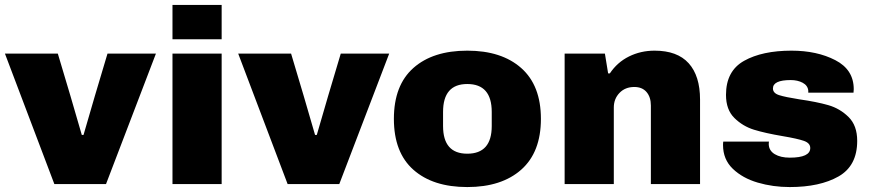

<svg xmlns="http://www.w3.org/2000/svg" viewBox="-20 -745 3523 777"><path d="M0 -528H214L265 -357L311 -199H318L364 -357L415 -528H611L409 0H200Z M678 -725H877V-586H678ZM678 -528H877V0H678Z M944 -528H1158L1209 -357L1255 -199H1262L1308 -357L1359 -528H1555L1353 0H1144Z M1574 -264Q1574 -400 1653 -470Q1732 -540 1871 -540Q2010 -540 2089.5 -469.5Q2169 -399 2169 -264Q2169 -129 2089.5 -58.5Q2010 12 1871 12Q1732 12 1653 -58Q1574 -128 1574 -264ZM1970 -235V-292Q1970 -405 1871 -405Q1773 -405 1773 -292V-235Q1773 -123 1871 -123Q1970 -123 1970 -235Z M2265 -528H2428L2441 -448H2448Q2478 -493 2525.5 -516.5Q2573 -540 2629 -540Q2721 -540 2767 -489Q2813 -438 2813 -342V0H2614V-318Q2614 -352 2596.5 -372.5Q2579 -393 2547 -393Q2510 -393 2487 -369Q2464 -345 2464 -310V0H2265Z M2906 -158Q2906 -167 2907 -172H3092Q3091 -168 3091 -161Q3092 -135 3115.5 -121Q3139 -107 3176 -107Q3259 -107 3259 -146Q3259 -166 3233 -175Q3207 -184 3148 -194Q3077 -206 3031.5 -220Q2986 -234 2952 -267.5Q2918 -301 2918 -361Q2918 -458 2991.5 -499Q3065 -540 3183 -540Q3286 -540 3360.5 -501.5Q3435 -463 3435 -384L3434 -370H3251V-378Q3249 -399 3228.5 -410Q3208 -421 3180 -421Q3108 -421 3108 -387Q3108 -368 3133 -360Q3158 -352 3215 -343Q3285 -333 3332 -319.5Q3379 -306 3414 -271.5Q3449 -237 3449 -175Q3449 -74 3373.5 -31Q3298 12 3176 12Q3108 12 3046.5 -6Q2985 -24 2945.5 -62Q2906 -100 2906 -158Z"/></svg>

Font: Archivo Black
Style: Regular
Weight: 400
Designer: Hector Gatti
Foundry: Omnibus-Type
Version: Version 1.101; ttfautohint (v1.8)